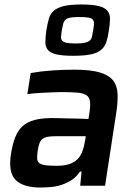

<svg xmlns="http://www.w3.org/2000/svg" viewBox="-20 -829 605 857"><path d="M16 0ZM160 8Q84 8 50 -25.5Q16 -59 29 -142Q36 -186 48 -216.5Q60 -247 81 -266Q102 -285 134.5 -293.5Q167 -302 213 -302Q223 -302 242 -301.5Q261 -301 283.5 -300.5Q306 -300 330.5 -299.5Q355 -299 375 -298L378 -318Q384 -354 382 -374Q380 -394 366.5 -403.5Q353 -413 326 -415.5Q299 -418 254 -418Q238 -418 216.5 -417Q195 -416 173.5 -415Q152 -414 133 -412.5Q114 -411 102 -409L117 -503Q162 -511 212 -514.5Q262 -518 310 -518Q383 -518 424.5 -506Q466 -494 485 -469.5Q504 -445 505 -406Q506 -367 497 -313L449 0H338L344 -63H337Q321 -39 299 -25Q277 -11 253.5 -3.5Q230 4 205.5 6Q181 8 160 8ZM232 -89Q265 -89 287.5 -96Q310 -103 325 -117.5Q340 -132 348 -154.5Q356 -177 361 -208L363 -221H230Q208 -221 193.5 -218.5Q179 -216 170 -209Q161 -202 156 -189Q151 -176 148 -154Q145 -133 146 -120Q147 -107 156 -100.5Q165 -94 183.5 -91.5Q202 -89 232 -89ZM307 -580Q258 -580 231 -586.5Q204 -593 193 -607Q182 -621 182.5 -642.5Q183 -664 187 -694Q192 -723 198 -745Q204 -767 220 -781Q236 -795 265 -802Q294 -809 343 -809Q393 -809 420.5 -802Q448 -795 459.5 -781Q471 -767 471 -745Q471 -723 466 -694Q462 -664 455 -642.5Q448 -621 432 -607Q416 -593 386.5 -586.5Q357 -580 307 -580ZM316 -635Q343 -635 357.5 -638Q372 -641 380 -647.5Q388 -654 390.5 -665.5Q393 -677 396 -694Q399 -711 399.5 -722.5Q400 -734 394.5 -741Q389 -748 375 -750.5Q361 -753 334 -753Q309 -753 294.5 -750.5Q280 -748 272.5 -741Q265 -734 262 -722.5Q259 -711 256 -694Q253 -677 252.5 -665.5Q252 -654 257.5 -647.5Q263 -641 277 -638Q291 -635 316 -635Z"/></svg>

Font: Azeri Sans SemiBold
Style: Italic
Weight: 600
Designer: Hector Gatti & Omnibus-Type (original fonts) / Cristiano Sobral (main changes and remastering)
Foundry: Omnibus-Type
Version: Version 0.07;August 21, 2020;FontCreator 13.0.0.2681 64-bit;